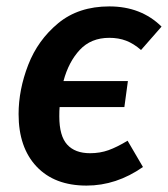

<svg xmlns="http://www.w3.org/2000/svg" viewBox="-20 -564 524 599"><path d="M378 -125 426 -43Q343 15 250 15Q150 15 94 -44.5Q38 -104 38 -208Q38 -284 68 -361.5Q98 -439 161.5 -491.5Q225 -544 321 -544Q420 -544 484 -481L420 -408Q397 -428 373.5 -437Q350 -446 321 -446Q264 -446 229 -408.5Q194 -371 178 -311H379L368 -230H166Q165 -220 165 -201Q165 -140 189.5 -113Q214 -86 261 -86Q292 -86 318.5 -95.5Q345 -105 378 -125Z"/></svg>

Font: FiraGO Medium
Style: Italic
Weight: 500
Italic angle: -8°
Designer: bBox Type GmbH
Foundry: bBox Type GmbH
Version: Version 1.001